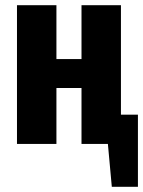

<svg xmlns="http://www.w3.org/2000/svg" viewBox="-20 -551 548 735"><path d="M443 -112H508V164H408L393 0H292V-214H196V0H45V-531H196V-325H292V-531H443Z"/></svg>

Font: Fira Sans Extra Condensed
Style: Bold
Weight: 700
Width: 1
Designer: Carrois Corporate & Edenspiekermann AG
Foundry: Carrois Corporate GbR & Edenspiekermann AG
Version: Version 4.203